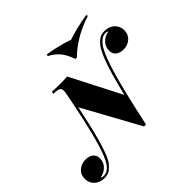

<svg xmlns="http://www.w3.org/2000/svg" viewBox="-319 -1199 1526 1526"><g transform="rotate(-45 444.0 -436.0)"><path d="M543 5 275 -483Q275 -483 277 -501Q279 -519 281 -542.5Q283 -566 285 -584Q287 -602 287 -602Q295 -639 292.5 -656.5Q290 -674 272.5 -680.5Q255 -687 216 -688L221 -708Q237 -707 260.5 -706Q284 -705 310 -705Q357 -705 391 -708L615 -272Q615 -272 611.5 -252Q608 -232 602 -200.5Q596 -169 590 -133.5Q584 -98 578 -66.5Q572 -35 568.5 -15Q565 5 565 5ZM851 -737Q826 -737 804 -721Q782 -705 766 -682Q720 -614 672 -443Q624 -272 565 5L551 -23Q566 -90 583 -167.5Q600 -245 619.5 -323Q639 -401 659.5 -472Q680 -543 702.5 -599.5Q725 -656 748 -690Q767 -717 793 -735.5Q819 -754 856 -754Q909 -754 941 -723Q973 -692 973 -647Q973 -599 940.5 -570.5Q908 -542 861 -542Q821 -542 796.5 -561.5Q772 -581 772 -616Q772 -661 802 -691.5Q832 -722 876 -729Q872 -733 865.5 -735Q859 -737 851 -737ZM37 57Q65 57 86 41.5Q107 26 123 1Q152 -45 181.5 -143Q211 -241 241.5 -380Q272 -519 303 -685L320 -664Q304 -582 286.5 -497.5Q269 -413 251 -332.5Q233 -252 214 -183Q195 -114 176 -63.5Q157 -13 139 11Q121 35 96.5 54.5Q72 74 32 74Q-21 74 -53 43Q-85 12 -85 -33Q-85 -81 -52 -109.5Q-19 -138 27 -138Q68 -138 92 -118.5Q116 -99 116 -64Q116 -19 86 11Q56 41 12 49Q16 53 22.5 55Q29 57 37 57ZM619 -892Q666 -908 723 -922Q780 -936 844 -946L849 -932Q758 -904 679.5 -857Q601 -810 554 -760H536Q517 -819 486.5 -859.5Q456 -900 397 -932L401 -946Q451 -938 489 -929.5Q527 -921 558.5 -912Q590 -903 619 -892Z"/></g></svg>

Font: Playfair Display Black
Style: Italic
Weight: 900
Italic angle: -14°
Designer: Claus Eggers Sørensen
Foundry: Claus Eggers Sørensen
Version: Version 1.203